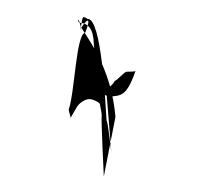

<svg xmlns="http://www.w3.org/2000/svg" viewBox="-38 -453 509 480"><g transform="rotate(-5 216.0 -212.5)"><path d="M131 -186C131 -180 136 -166 133 -164L150 -188C157 -200 173 -208 183 -208C192 -208 206 -200 210 -194C210 -188 213 -172 212 -162C210 -166 204 -12 204 -12L246 -158C246 -266 208 -337 179 -390C177 -412 170 -412 176 -400C200 -398 210 -380 208 -346V-262C208 -228 218 -207 250 -210C274 -210 287 -226 306 -268C304 -266 288 -268 283 -268C278 -268 255 -246 252 -248C248 -240 238 -233 234 -233C232 -230 230 -227 229 -226L228 -69C228 -69 226 -153 223 -150C224 -198 233 -407 198 -408C184 -418 187 -416 178 -384C195 -408 210 -416 189 -374C166 -374 150 -227 131 -186Z"/></g></svg>

Font: Zinc
Style: Regular
Weight: 400
Version: Version 1